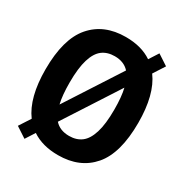

<svg xmlns="http://www.w3.org/2000/svg" viewBox="-180 -905 1024 1069"><g transform="rotate(30 332.0 -370.0)"><path d="M630 -370Q630 -174.5 551 -82.5Q472 9.5 332 9.5Q231 9.5 164 -36L125.5 24L57.5 -20.5L104.5 -93Q33.5 -189 33.5 -370Q33.5 -565.5 112.8 -657.5Q192 -749.5 332 -749.5Q433 -749.5 500 -704L538.5 -764L606.5 -719.5L559.5 -646.5Q630 -551 630 -370ZM199 -239 425 -588.5Q391 -626 332 -626Q284.5 -626 252.5 -601.8Q220.5 -577.5 203.5 -521.8Q186.5 -466 186.5 -373.5Q186.5 -291 199 -239ZM477.5 -366.5Q477.5 -449 465 -501L239 -151.5Q272.5 -114 332 -114Q379 -114 411 -138.2Q443 -162.5 460.2 -218.2Q477.5 -274 477.5 -366.5Z"/></g></svg>

Font: Encode Sans Condensed
Style: Bold
Weight: 700
Width: 3
Designer: Multiple Designers
Foundry: Impallari Type
Version: Version 2.000